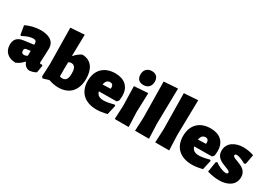

<svg xmlns="http://www.w3.org/2000/svg" viewBox="6 -1520 3245 2324"><g transform="rotate(30 1628.5 -358.0)"><path d="M182 11C219 -3 253 -27 282 -61H289C303 -23 333 8 375 10C412 7 443 -3 468 -20L485 -120L473 -130C466 -128 461 -127 456 -127C451 -127 448 -129 446 -132C443 -135 442 -141 442 -148C442 -154 443 -182 446 -233C449 -290 450 -326 450 -339C450 -451 355 -484 258 -484C187 -484 110 -467 47 -434L68 -311L80 -303C139 -335 188 -351 225 -351C260 -351 272 -338 272 -303V-291L130 -272C53 -261 15 -219 15 -145C15 -44 86 9 182 11ZM215 -198 272 -206V-138C257 -127 241 -122 225 -122C200 -122 188 -135 188 -162C188 -181 194 -196 215 -198Z M836 -479C800 -462 768 -437 740 -404H735L741 -702L547 -689L554 -190L546 -7L563 12L645 -13C693 4 738 12 780 12C942 12 1023 -92 1023 -248C1023 -370 973 -479 836 -479ZM769 -108C758 -108 746 -110 733 -114L732 -215L734 -314C746 -321 759 -325 772 -325C833 -325 840 -265 840 -217C840 -167 832 -108 769 -108Z M1479 -196 1500 -221C1504 -244 1506 -266 1506 -286C1506 -416 1425 -483 1298 -483C1144 -483 1051 -390 1051 -236C1051 -74 1157 12 1314 12C1359 12 1408 5 1461 -9L1491 -141L1477 -151C1414 -134 1367 -126 1334 -126C1284 -126 1244 -142 1231 -194ZM1341 -306 1339 -292 1229 -288C1237 -335 1259 -359 1296 -359C1326 -359 1341 -341 1341 -306Z M1574 -190 1565 0H1760L1752 -210L1761 -474L1567 -461ZM1667 -728C1604 -728 1565 -687 1565 -624C1565 -563 1598 -529 1659 -529C1723 -529 1760 -570 1760 -633C1760 -692 1727 -728 1667 -728Z M2036 -210 2045 -702 1851 -689 1858 -190 1849 0H2044Z M2318 -210 2327 -702 2133 -689 2140 -190 2131 0H2326Z M2812 -196 2833 -221C2837 -244 2839 -266 2839 -286C2839 -416 2758 -483 2631 -483C2477 -483 2384 -390 2384 -236C2384 -74 2490 12 2647 12C2692 12 2741 5 2794 -9L2824 -141L2810 -151C2747 -134 2700 -126 2667 -126C2617 -126 2577 -142 2564 -194ZM2674 -306 2672 -292 2562 -288C2570 -335 2592 -359 2629 -359C2659 -359 2674 -341 2674 -306Z M3235 -458C3185 -475 3136 -483 3087 -483C2983 -483 2876 -431 2876 -316C2876 -224 2945 -196 3018 -168C3041 -160 3057 -153 3067 -147C3077 -141 3082 -134 3082 -125C3082 -112 3073 -106 3054 -106C3004 -106 2940 -140 2901 -169L2885 -157L2862 -14C2919 3 2975 12 3030 12C3136 12 3243 -36 3243 -154C3243 -245 3174 -274 3102 -301C3079 -309 3063 -316 3053 -322C3043 -328 3038 -335 3038 -344C3038 -356 3047 -362 3064 -362C3102 -362 3156 -335 3188 -316L3210 -323Z"/></g></svg>

Font: Luna Sans Black
Style: Regular
Weight: 900
Designer: Juan Pablo del Peral
Foundry: Huerta Tipografica
Version: Version 2.001; ttfautohint (v1.5)